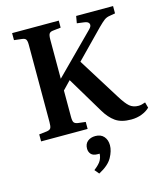

<svg xmlns="http://www.w3.org/2000/svg" viewBox="-141 -817 1052 1216"><g transform="rotate(-15 385.0 -209.0)"><path d="M642 14Q577 14 539 -13Q501 -40 471 -91L329 -328L277 -274V-101Q277 -74 283.5 -64.5Q290 -55 309 -52L359 -46V0H54V-46L106 -52Q125 -55 131 -65Q137 -75 137 -104V-611Q137 -637 130.5 -646.5Q124 -656 104 -658L54 -664V-710H360V-664L307 -658Q290 -656 283.5 -646Q277 -636 277 -607V-351L532 -607Q550 -625 544.5 -640Q539 -655 512 -658L466 -664L474 -710H716V-662L681 -656Q659 -653 643.5 -641.5Q628 -630 601 -603L425 -423L596 -149Q628 -97 651 -77.5Q674 -58 709 -58Q728 -58 754 -68L764 -31Q744 -11 712 1.5Q680 14 642 14ZM357 292 333 263Q369 235 380 214.5Q391 194 392 171H381Q349 171 336 156Q323 141 323 120Q323 89 343 72.5Q363 56 394 56Q430 56 449.5 78.5Q469 101 469 136Q469 173 445.5 215.5Q422 258 357 292Z"/></g></svg>

Font: Literata 36pt SemiBold
Style: Regular
Weight: 600
Designer: Latin by Veronika Burian and Jose Scaglione. Greek by Irene Vlachou. Cyrillic by Vera Evstafieva.
Foundry: TypeTogether
Version: Version 3.002